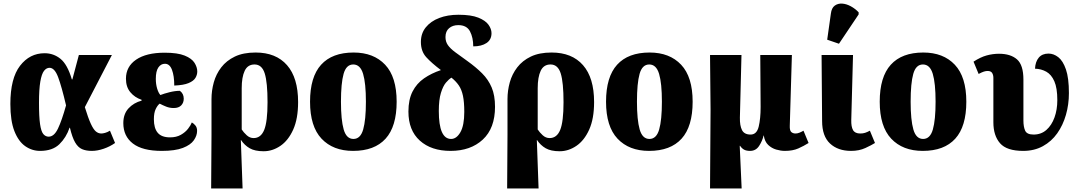

<svg xmlns="http://www.w3.org/2000/svg" viewBox="-20 -849 6146 1093"><path d="M208 10Q162 10 123.5 -17Q85 -44 62 -102.5Q39 -161 39 -257Q39 -403 94 -474.5Q149 -546 234 -546Q285 -546 324.5 -514Q364 -482 389 -397H392L429 -536H617L463 -239Q482 -177 497 -144.5Q512 -112 526 -100.5Q540 -89 557 -89Q565 -89 578 -92.5Q591 -96 606 -105L635 -35Q605 -14 569.5 -2Q534 10 503 10Q470 10 447 0Q424 -10 407.5 -38.5Q391 -67 378 -122H376Q357 -66 318 -28Q279 10 208 10ZM257 -71Q288 -71 310 -117Q332 -163 356 -249Q331 -356 311 -409.5Q291 -463 262 -463Q244 -463 230.5 -445.5Q217 -428 209.5 -384.5Q202 -341 202 -264Q202 -184 208 -142.5Q214 -101 226.5 -86Q239 -71 257 -71Z M901 10Q791 10 736.5 -32Q682 -74 682 -148Q682 -200 711.5 -232Q741 -264 786 -276V-281Q747 -294 722 -324Q697 -354 697 -401Q697 -470 755 -509.5Q813 -549 917 -549Q991 -549 1031.5 -532.5Q1072 -516 1087.5 -491Q1103 -466 1103 -442Q1103 -423 1092.5 -405.5Q1082 -388 1053.5 -376Q1025 -364 972 -362Q972 -417 959 -451.5Q946 -486 919 -486Q896 -486 881.5 -465Q867 -444 867 -400Q867 -370 874.5 -345Q882 -320 893 -308Q913 -316 945 -324Q977 -332 1004 -332Q1026 -316 1026 -287Q1026 -264 1011.5 -249Q997 -234 969 -234Q946 -234 926 -242Q906 -250 889 -259Q877 -250 866.5 -228.5Q856 -207 856 -170Q856 -119 878 -93Q900 -67 948 -67Q984 -67 1009.5 -81.5Q1035 -96 1050.5 -116Q1066 -136 1072 -152Q1083 -146 1092.5 -134.5Q1102 -123 1102 -104Q1102 -77 1083.5 -50.5Q1065 -24 1021 -7Q977 10 901 10Z M1182 224 1184 -82V-285Q1184 -333 1197 -380Q1210 -427 1239.5 -465.5Q1269 -504 1317 -527Q1365 -550 1435 -550Q1551 -550 1614 -478Q1677 -406 1677 -268Q1677 -173 1649 -111Q1621 -49 1576 -18.5Q1531 12 1481 12Q1431 12 1401.5 -5Q1372 -22 1352 -52H1351L1361 224ZM1424 -63Q1465 -63 1484 -109.5Q1503 -156 1503 -267Q1503 -380 1487 -431Q1471 -482 1429 -482Q1390 -482 1373 -446Q1356 -410 1356 -347V-112Q1367 -95 1384.5 -79Q1402 -63 1424 -63Z M1990 10Q1876 10 1810.5 -59.5Q1745 -129 1745 -270Q1745 -411 1808 -480.5Q1871 -550 1993 -550Q2107 -550 2172.5 -480.5Q2238 -411 2238 -270Q2238 -129 2175 -59.5Q2112 10 1990 10ZM1992 -58Q2032 -58 2047.5 -112Q2063 -166 2063 -270Q2063 -375 2047 -428.5Q2031 -482 1991 -482Q1951 -482 1936 -428.5Q1921 -375 1921 -270Q1921 -166 1936.5 -112Q1952 -58 1992 -58Z M2545 10Q2435 10 2370 -48.5Q2305 -107 2305 -214Q2305 -282 2328.5 -328Q2352 -374 2394 -403Q2436 -432 2490 -450Q2437 -490 2406.5 -523.5Q2376 -557 2376 -610Q2376 -659 2404 -693.5Q2432 -728 2480 -746.5Q2528 -765 2590 -765Q2662 -765 2703 -748.5Q2744 -732 2761 -708Q2778 -684 2778 -660Q2778 -623 2749.5 -604Q2721 -585 2674 -585Q2674 -635 2655.5 -670.5Q2637 -706 2589 -706Q2557 -706 2536.5 -688.5Q2516 -671 2516 -638Q2516 -612 2529.5 -592.5Q2543 -573 2570.5 -552.5Q2598 -532 2640 -502Q2689 -467 2724.5 -431.5Q2760 -396 2779 -351Q2798 -306 2798 -241Q2798 -119 2728.5 -54.5Q2659 10 2545 10ZM2548 -58Q2579 -58 2601 -96.5Q2623 -135 2623 -212Q2623 -268 2615.5 -303.5Q2608 -339 2592 -362.5Q2576 -386 2550 -407Q2535 -398 2518.5 -378.5Q2502 -359 2490 -320Q2478 -281 2478 -217Q2478 -58 2548 -58Z M2867 224 2869 -82V-285Q2869 -333 2882 -380Q2895 -427 2924.5 -465.5Q2954 -504 3002 -527Q3050 -550 3120 -550Q3236 -550 3299 -478Q3362 -406 3362 -268Q3362 -173 3334 -111Q3306 -49 3261 -18.5Q3216 12 3166 12Q3116 12 3086.5 -5Q3057 -22 3037 -52H3036L3046 224ZM3109 -63Q3150 -63 3169 -109.5Q3188 -156 3188 -267Q3188 -380 3172 -431Q3156 -482 3114 -482Q3075 -482 3058 -446Q3041 -410 3041 -347V-112Q3052 -95 3069.5 -79Q3087 -63 3109 -63Z M3675 10Q3561 10 3495.5 -59.5Q3430 -129 3430 -270Q3430 -411 3493 -480.5Q3556 -550 3678 -550Q3792 -550 3857.5 -480.5Q3923 -411 3923 -270Q3923 -129 3860 -59.5Q3797 10 3675 10ZM3677 -58Q3717 -58 3732.5 -112Q3748 -166 3748 -270Q3748 -375 3732 -428.5Q3716 -482 3676 -482Q3636 -482 3621 -428.5Q3606 -375 3606 -270Q3606 -166 3621.5 -112Q3637 -58 3677 -58Z M4022 224 4025 -225 4022 -536H4201L4192 -180Q4191 -134 4204 -108.5Q4217 -83 4253 -83Q4288 -83 4299 -128Q4310 -173 4310 -240L4308 -536H4488L4476 -133Q4475 -106 4484.5 -97.5Q4494 -89 4509 -89Q4520 -89 4532 -94Q4544 -99 4554 -105L4583 -35Q4556 -18 4524.5 -4Q4493 10 4448 10Q4425 10 4399 2.5Q4373 -5 4353 -24Q4333 -43 4328 -78H4327Q4320 -47 4301.5 -18.5Q4283 10 4250 10Q4229 10 4216 3Q4203 -4 4193 -19H4191L4202 224Z M4825 10Q4750 10 4705 -32Q4660 -74 4660 -160L4657 -536H4836L4826 -166Q4825 -128 4836 -108.5Q4847 -89 4877 -89Q4893 -89 4905 -93Q4917 -97 4932 -105L4961 -35Q4942 -23 4906.5 -6.5Q4871 10 4825 10ZM4756 -600 4689 -623 4710 -772Q4714 -804 4732 -817Q4750 -830 4774 -828.5Q4798 -827 4823 -813.5Q4848 -800 4868 -779V-767Z M5233 10Q5119 10 5053.5 -59.5Q4988 -129 4988 -270Q4988 -411 5051 -480.5Q5114 -550 5236 -550Q5350 -550 5415.5 -480.5Q5481 -411 5481 -270Q5481 -129 5418 -59.5Q5355 10 5233 10ZM5235 -58Q5275 -58 5290.5 -112Q5306 -166 5306 -270Q5306 -375 5290 -428.5Q5274 -482 5234 -482Q5194 -482 5179 -428.5Q5164 -375 5164 -270Q5164 -166 5179.5 -112Q5195 -58 5235 -58Z M5805 10Q5711 10 5673 -33.5Q5635 -77 5635 -153V-406Q5635 -422 5628 -433.5Q5621 -445 5602 -445Q5592 -445 5581 -441.5Q5570 -438 5551 -428L5522 -498Q5562 -524 5597 -533.5Q5632 -543 5667 -543Q5733 -543 5769.5 -511Q5806 -479 5806 -396V-163Q5806 -127 5816 -105Q5826 -83 5864 -83Q5907 -83 5937 -109.5Q5967 -136 5983 -180.5Q5999 -225 5999 -279Q5999 -348 5982 -386.5Q5965 -425 5936 -441Q5907 -457 5872 -458Q5874 -498 5893.5 -521Q5913 -544 5949 -544Q5978 -544 6004.5 -523.5Q6031 -503 6048 -454Q6065 -405 6065 -319Q6065 -254 6048 -195Q6031 -136 5998.5 -90Q5966 -44 5917 -17Q5868 10 5805 10Z"/></svg>

Font: Noto Serif Condensed Black
Style: Regular
Weight: 900
Width: 3
Designer: Monotype Design Team
Foundry: Monotype Imaging Inc.
Version: Version 2.015; ttfautohint (v1.8.4.7-5d5b)